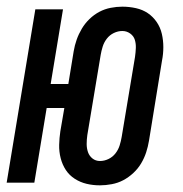

<svg xmlns="http://www.w3.org/2000/svg" viewBox="-29 -548 549 576"><path d="M271 8Q250 8 231 3.5Q212 -1 195.5 -11.5Q179 -22 168.5 -38Q158 -54 153 -73.5Q148 -93 148.5 -113.5Q149 -134 152 -154L164 -224H111L74 0H-9L77 -520H160L123 -296H176L192 -394Q195 -412 201 -429Q207 -446 216.5 -462Q226 -478 239.5 -491Q253 -504 269 -512.5Q285 -521 303 -524.5Q321 -528 338 -528Q359 -528 379 -523.5Q399 -519 414.5 -508.5Q430 -498 441 -482Q452 -466 456.5 -446.5Q461 -427 461 -406.5Q461 -386 457 -366L418 -126Q415 -108 409.5 -91Q404 -74 394.5 -58Q385 -42 371 -29Q357 -16 341 -7.5Q325 1 306.5 4.5Q288 8 271 8ZM271 -65Q284 -65 296.5 -71Q309 -77 317.5 -88Q326 -99 330 -112Q334 -125 336 -137L376 -377Q378 -391 378.5 -404Q379 -417 375.5 -428.5Q372 -440 361.5 -447.5Q351 -455 338 -455Q325 -455 312.5 -449Q300 -443 291.5 -432Q283 -421 279 -408Q275 -395 273 -383L233 -143Q231 -129 231 -116Q231 -103 235 -91.5Q239 -80 248.5 -72.5Q258 -65 271 -65Z"/></svg>

Font: Iosevka Term Curly Medium
Style: Italic
Weight: 500
Italic angle: -9°
Designer: Belleve Invis
Foundry: Belleve Invis
Version: Version 32.3.0